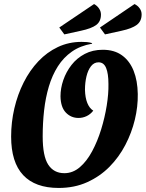

<svg xmlns="http://www.w3.org/2000/svg" viewBox="-20 -907 720 949"><path d="M270 22Q154 22 94.5 -41.5Q35 -105 35 -232Q35 -303 51 -371.5Q67 -440 97 -499.5Q127 -559 169.5 -604Q212 -649 266 -674.5Q320 -700 383 -700Q397 -700 409.5 -699Q422 -698 435 -694V-691Q377 -681 335.5 -652Q294 -623 266 -579Q238 -535 221.5 -479.5Q205 -424 198 -361.5Q191 -299 191 -233Q191 -135 218.5 -93Q246 -51 298 -51Q340 -51 374.5 -80.5Q409 -110 435.5 -159.5Q462 -209 480 -267.5Q498 -326 507.5 -385Q517 -444 516 -492Q516 -543 504.5 -571Q493 -599 467 -599Q445 -599 430 -580Q415 -561 407.5 -530Q400 -499 400 -463Q401 -424 411.5 -398Q422 -372 441 -360Q427 -342 408 -333Q389 -324 368 -324Q331 -324 305.5 -350.5Q280 -377 279 -431Q279 -471 293 -511.5Q307 -552 333.5 -586Q360 -620 399 -640.5Q438 -661 488 -661Q545 -661 583 -633.5Q621 -606 640.5 -557Q660 -508 661 -442Q662 -380 646.5 -315.5Q631 -251 599.5 -190.5Q568 -130 521 -82.5Q474 -35 411 -6.5Q348 22 270 22ZM298 -737 273 -771 445 -887Q460 -879 469.5 -865Q479 -851 479 -835Q479 -801 455.5 -783.5Q432 -766 380 -755ZM499 -737 474 -771 645 -887Q661 -879 670.5 -865.5Q680 -852 680 -836Q680 -802 656 -784Q632 -766 581 -755Z"/></svg>

Font: Sansita Swashed Light SemiBold
Style: Regular
Weight: 600
Version: Version 1.003